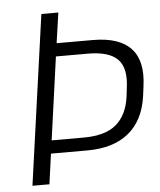

<svg xmlns="http://www.w3.org/2000/svg" viewBox="-51 -745 657 789"><g transform="rotate(-5 277.5 -350.0)"><path d="M149 -700H219L201 -575H350Q460 -575 508 -522.5Q556 -470 541 -366L536 -327Q522 -228 459 -176.5Q396 -125 288 -125H134L142 -179H278Q366 -179 411.5 -216.5Q457 -254 468 -330L472 -364Q484 -447 448.5 -484Q413 -521 325 -521H177L196 -540L121 0H51Z"/></g></svg>

Font: Pathway Extreme 28pt Light
Style: Italic
Weight: 300
Italic angle: -8°
Designer: Eduardo Rodriguez Tunni
Foundry: Eduardo Rodriguez Tunni
Version: Version 1.001;gftools[0.9.26]